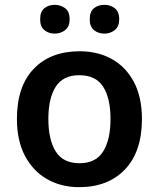

<svg xmlns="http://www.w3.org/2000/svg" viewBox="-20 -764 657 794"><path d="M567 -272Q567 -137 497 -63.5Q427 10 307 10Q233 10 175 -23Q117 -56 83.5 -119Q50 -182 50 -272Q50 -407 119.5 -479.5Q189 -552 310 -552Q385 -552 443 -519.5Q501 -487 534 -424.5Q567 -362 567 -272ZM180 -272Q180 -186 210.5 -137.5Q241 -89 309 -89Q376 -89 406.5 -137.5Q437 -186 437 -272Q437 -358 406.5 -405.5Q376 -453 308 -453Q241 -453 210.5 -405.5Q180 -358 180 -272ZM146 -684Q146 -716 163.5 -730Q181 -744 206 -744Q231 -744 249.5 -730Q268 -716 268 -684Q268 -654 249.5 -639.5Q231 -625 206 -625Q181 -625 163.5 -639.5Q146 -654 146 -684ZM351 -684Q351 -716 368.5 -730Q386 -744 412 -744Q436 -744 454.5 -730Q473 -716 473 -684Q473 -654 454.5 -639.5Q436 -625 412 -625Q386 -625 368.5 -639.5Q351 -654 351 -684Z"/></svg>

Font: Noto Sans Lao UI SemBd
Style: Regular
Weight: 600
Designer: Monotype Design Team
Foundry: Monotype Imaging Inc.
Version: Version 2.000; ttfautohint (v1.8.4.7-5d5b)